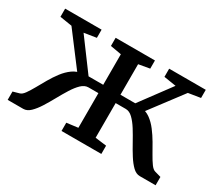

<svg xmlns="http://www.w3.org/2000/svg" viewBox="-105 -771 1118 988"><g transform="rotate(30 454.0 -277.0)"><path d="M14 0V-49.5L51 -60Q64.5 -63.5 78 -82.5Q91.5 -101.5 106.8 -128.8Q122 -156 139.2 -186Q156.5 -216 177.2 -243.2Q198 -270.5 223 -288.5Q248 -306.5 278.5 -309L281.5 -264.5L107.5 -494.5L35.5 -506V-554.5H252V-506L179.5 -494.5L314 -313H401V-494.5L335.5 -506V-554.5H569V-506L503.5 -494.5V-313H591.5L726 -494.5L653.5 -506V-554.5H871V-506L799 -494.5L625.5 -264.5L628 -309Q658.5 -306.5 683.5 -288.5Q708.5 -270.5 729.2 -243.2Q750 -216 767.5 -186Q785 -156 800.2 -128.8Q815.5 -101.5 829.2 -82.5Q843 -63.5 856 -60L893 -49.5V0H799Q777 0 757.2 -19Q737.5 -38 718.5 -68Q699.5 -98 681 -131.8Q662.5 -165.5 643.8 -195.5Q625 -225.5 605.2 -244.5Q585.5 -263.5 563.5 -263.5H503.5V-57.5L570.5 -49V0H334V-49L401 -57.5V-263.5H342Q320 -263.5 300.2 -244.5Q280.5 -225.5 261.8 -195.5Q243 -165.5 224.5 -131.8Q206 -98 187 -68Q168 -38 148.2 -19Q128.5 0 106.5 0Z"/></g></svg>

Font: Merriweather 20pt
Style: Regular
Weight: 400
Version: Version 2.100